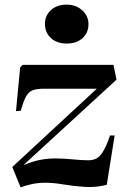

<svg xmlns="http://www.w3.org/2000/svg" viewBox="-20 -798 553 829"><path d="M78 -518H470L483 -454L81 -85Q126 -103 157.5 -108.5Q189 -114 220 -114Q253 -114 293.5 -110Q334 -106 361 -106Q380 -106 395 -113Q410 -120 424.5 -143Q439 -166 455 -213H475L441 0Q394 12 346.5 9Q299 6 255 -1.5Q211 -9 175 -9Q143 -9 115 -2.5Q87 4 69 11L33 -77L398 -415H169Q140 -415 122 -408.5Q104 -402 92.5 -381.5Q81 -361 70 -320L49 -318L67 -507ZM174 -695Q174 -730 199.5 -754Q225 -778 268 -778Q308 -778 335 -753.5Q362 -729 362 -694Q362 -656 336 -633Q310 -610 269 -610Q225 -610 199.5 -634Q174 -658 174 -695Z"/></svg>

Font: Literata 72pt
Style: Bold Italic
Weight: 700
Italic angle: -2°
Designer: Latin by Veronika Burian and Jose Scaglione. Greek by Irene Vlachou. Cyrillic by Vera Evstafieva
Foundry: TypeTogether
Version: Version 3.002